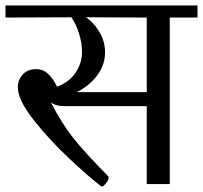

<svg xmlns="http://www.w3.org/2000/svg" viewBox="-33 -670 740 700"><path d="M687 -606H586V1H502V-283H205Q166 -283 152 -298Q190 -223 232.5 -169Q275 -115 359 -30Q363 -27 363 -22Q363 -14 353.5 -2Q344 10 339 10Q336 10 333 7Q291 -25 218.5 -93Q146 -161 89 -233.5Q32 -306 32 -352Q32 -379 50 -398.5Q68 -418 100 -418Q123 -418 141 -402Q159 -386 175 -354Q219 -370 242.5 -405Q266 -440 266 -481Q266 -514 254.5 -549.5Q243 -585 227 -607L-13 -606V-650H687ZM502 -606 280 -607Q307 -590 328.5 -555Q350 -520 350 -479Q350 -434 322 -396Q294 -358 247 -334H502Z"/></svg>

Font: Kurale
Style: Regular
Weight: 400
Designer: Eduardo Rodriguez Tunni
Foundry: Eduardo Rodriguez Tunni
Version: Version 2.000